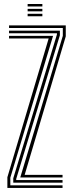

<svg xmlns="http://www.w3.org/2000/svg" viewBox="-20 -925 361 945"><path d="M79.7 -51.5 289.2 -748.6V-787.1H24.5V-800H303.7V-746.2L101.4 -64.4H287.8V-51.5ZM16.3 0V-52.6L219.5 -735.6H24.5V-748.5H241.2L30.8 -50.5V-12.9H287.8V0ZM45.3 -25.8V-47.5L260.2 -755.2V-761.3H24.5V-774.2H274.7V-751.4L59.8 -44.6V-38.7H287.8V-25.8ZM116 -893.3V-905.4H188.5V-893.3ZM116 -845V-857.1H188.5V-845ZM116 -869.2V-881.2H188.5V-869.2Z"/></svg>

Font: Big Shoulders Inline Display SC Thin
Style: Regular
Weight: 100
Designer: Patric King
Foundry: XO Type Co
Version: Version 2.002